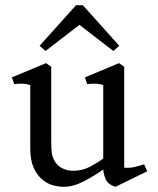

<svg xmlns="http://www.w3.org/2000/svg" viewBox="-20 -714 611 742"><path d="M426 8Q396 -2 388 -22Q380 -42 379 -59Q347 -36 305.5 -14Q264 8 226 8Q208 8 184.5 2Q161 -4 138 -25Q120 -42 108.5 -69.5Q97 -97 97 -142V-385Q84 -390 66.5 -390.5Q49 -391 35 -389L26 -415L158 -470L178 -456V-167Q178 -142 180 -124.5Q182 -107 192 -90Q203 -72 222 -63Q241 -54 263 -54Q298 -54 327.5 -69.5Q357 -85 379 -101V-385Q366 -390 348.5 -390.5Q331 -391 317 -389L308 -415L440 -470L460 -456V-66Q481 -64 501.5 -69Q522 -74 537 -79L549 -52ZM156 -517 133 -537 274 -694H300L441 -537L418 -517L287 -618Z"/></svg>

Font: Joan
Style: Regular
Weight: 400
Designer: Paolo Biagini
Version: Version 1.001; ttfautohint (v1.8.4.7-5d5b);gftools[0.9.30]